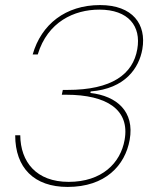

<svg xmlns="http://www.w3.org/2000/svg" viewBox="-20 -731 615 758"><path d="M109 -516H129C168 -645 273 -693 372 -693C487 -693 538 -628 522 -537C505 -438 422 -376 246 -376H228L224 -357H241C403 -357 493 -297 472 -179C456 -87 382 -13 251 -13C123 -13 61 -92 60 -197H40C40 -68 115 7 247 7C396 7 474 -78 492 -179C512 -291 441 -352 337 -364L338 -370C475 -381 529 -463 542 -537C559 -635 504 -711 375 -711C239 -711 143 -635 109 -516Z"/></svg>

Font: Poppins Devanagari Thin
Style: Italic
Weight: 100
Italic angle: -10°
Designer: Ninad Kale (Devanagari), Jonny Pinhorn (Latin)
Foundry: Indian Type Foundry
Version: 4.005